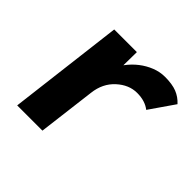

<svg xmlns="http://www.w3.org/2000/svg" viewBox="-132 -647 785 785"><g transform="rotate(45 260.0 -255.0)"><path d="M405 -510Q447 -510 473.5 -499.5Q500 -489 520 -467L446 -360Q417 -383 371 -383Q324 -383 284 -346.5Q244 -310 237 -250L206 0H60L121 -500H252L251 -423Q271 -450 295.5 -469Q320 -488 348 -499Q376 -510 405 -510Z"/></g></svg>

Font: Orkney
Style: BoldItalic
Weight: 700
Designer: Samuel Oakes and Alfredo Marco Pradil
Foundry: Alfredo Marco Pradil
Version: 1.0; ttfautohint (v1.5)